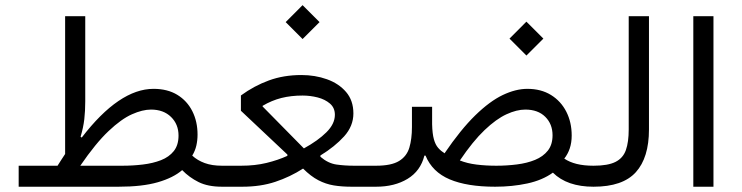

<svg xmlns="http://www.w3.org/2000/svg" viewBox="-20 -707 2809 727"><path d="M284 -79.5Q342.3 -164.6 391 -210.6Q439.6 -256.6 479.7 -274.3Q519.7 -292.1 551.7 -292.1Q599.1 -292.1 627.6 -264.2Q656 -236.4 656 -193.6Q656 -157.6 638.1 -135Q620.2 -112.5 589.6 -100.5Q558.9 -88.6 521.2 -84.1Q483.5 -79.5 443.4 -79.5ZM197.9 -79.5H50.7V0H428.8Q519.2 0 577.8 -17Q636.4 -34 669.8 -62.9Q696.7 -35.1 731.9 -17.6Q767.2 0 820.5 0H821V-79.5H820.5Q782.6 -79.5 755.1 -89.6Q727.6 -99.6 707.9 -117.8Q719 -136 723.5 -156Q728 -176 728 -197.2Q728 -246.9 708.2 -286.1Q688.4 -325.3 651.3 -348Q614.1 -370.6 561.4 -370.6Q431.4 -370.6 289.5 -186.1L285.1 -189.3Q295.5 -223.7 299.2 -255.5Q302.8 -287.2 302.8 -323.1V-645.7H226.6V-123.9Q219.5 -113 212.3 -102.1Q205.1 -91.1 197.9 -79.5Z M1061.7 -623.3 1125.7 -559.2 1190 -623.3 1125.7 -687.5ZM1125.8 -345.2Q1154.6 -345.2 1182.6 -338.1Q1210.6 -330.9 1229.3 -314.9Q1248 -298.9 1248 -272.4Q1248 -237.9 1215.9 -206.1Q1183.9 -174.3 1130.7 -145.1L974.3 -303.9V-306.3Q1008.8 -326.7 1045.4 -336Q1082 -345.2 1125.8 -345.2ZM1121.2 -422.9Q1054.1 -422.9 998.3 -402.5Q942.5 -382.2 892.2 -345.5V-287.6L1068.2 -121.8V-116.9Q1032.5 -100.6 989.3 -90.1Q946.1 -79.5 892.7 -79.5H820.8Q812.7 -79.5 809.5 -69.8Q806.4 -60 806.4 -39.9Q806.4 -19.7 809.5 -9.8Q812.7 0 820.8 0H897.7Q967 0 1022.6 -18.6Q1078.3 -37.1 1127.6 -68.7Q1157 -39.3 1185.2 -24.7Q1213.4 -10 1243.7 -5Q1274 0 1310.2 0H1399.8V-79.5H1320.5Q1285.5 -79.5 1253.9 -84Q1222.3 -88.5 1193.2 -113.4V-118.3Q1247.8 -151.7 1283 -190.6Q1318.1 -229.6 1318.1 -277.5Q1318.1 -326.5 1290.4 -358.7Q1262.8 -390.9 1217.9 -406.9Q1173.1 -422.9 1121.2 -422.9Z M1909.2 -560.8 1973.2 -496.7 2037.5 -560.8 1973.2 -625ZM1539.8 -302.6V-225.9Q1539.8 -180.9 1530 -148.1Q1520.2 -115.2 1491 -97.4Q1461.8 -79.5 1403.9 -79.5H1399.9Q1391.5 -79.5 1388.5 -69.8Q1385.5 -60 1385.5 -39.9Q1385.5 -19.5 1388.5 -9.8Q1391.5 0 1399.9 0H1403.9Q1474.1 0 1523.2 -29.8Q1572.3 -59.5 1587 -117.9H1591.2Q1616.8 -55.7 1682.7 -27.9Q1748.5 0 1854.8 0Q1919.7 0 1976.6 -12.3Q2033.6 -24.6 2073.5 -53.3Q2100.2 -26.7 2138.9 -13.3Q2177.7 0 2227 0H2227.5V-79.5H2227Q2190.9 -79.5 2163.6 -86.3Q2136.2 -93.1 2116.6 -106.5Q2130.1 -123.4 2137.4 -145.2Q2144.7 -167 2144.7 -193.9Q2144.7 -243.9 2124.4 -283.9Q2104 -324 2066.4 -347.3Q2028.7 -370.6 1976.8 -370.6Q1932.7 -370.6 1883.4 -347.1Q1834.1 -323.5 1779.3 -270Q1724.5 -216.5 1663.2 -126.5Q1649.4 -135.3 1639.1 -147.1Q1628.7 -158.9 1622.9 -179.7Q1617.1 -200.5 1616.2 -236.5V-302.6ZM1969 -292.1Q2017 -292.1 2044.6 -264.7Q2072.2 -237.3 2072.2 -194.7Q2072.2 -159.2 2054.3 -136.6Q2036.3 -114 2006 -101.6Q1975.7 -89.2 1937.5 -84.4Q1899.4 -79.5 1859.1 -79.5Q1819.2 -79.5 1784.1 -83.9Q1748.9 -88.3 1721.3 -99.4Q1770.6 -172.4 1814.8 -214.4Q1859 -256.5 1897.8 -274.3Q1936.5 -292.1 1969 -292.1Z M2227.5 -79.5Q2220.4 -79.5 2216.7 -70.6Q2213 -61.6 2213 -39.9Q2213 -18.3 2216.7 -9.1Q2220.4 0 2227.5 0Q2337.8 0 2387.6 -55Q2437.3 -110.1 2437.3 -217V-645.7H2360.6V-217Q2360.6 -169.1 2349.9 -138.8Q2339.2 -108.4 2310.6 -94Q2282 -79.5 2227.5 -79.5Z M2681.5 0V-645.7H2605.2V0Z"/></svg>

Font: Estedad VF
Style: Regular
Weight: 100
Designer: Amin Abedi
Version: Version 7.3